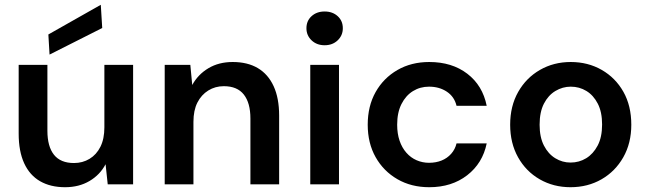

<svg xmlns="http://www.w3.org/2000/svg" viewBox="-20 -770 2706 802"><path d="M252 12Q191 12 147.5 -13Q104 -38 81 -88Q58 -138 58 -212V-499H178V-224Q178 -158 205.5 -123.5Q233 -89 289 -89Q325 -89 354 -106.5Q383 -124 399.5 -157Q416 -190 416 -238V-499H536V0H430L421 -84Q398 -40 354 -14Q310 12 252 12ZM187 -542 182 -626 401 -750 407 -653Z M668 0V-499H775L783 -415Q807 -459 850.5 -485Q894 -511 952 -511Q1014 -511 1057 -485.5Q1100 -460 1123 -410Q1146 -360 1146 -287V0H1026V-275Q1026 -340 998.5 -375Q971 -410 915 -410Q879 -410 850 -392Q821 -374 804.5 -341.5Q788 -309 788 -261V0Z M1276 0V-499H1396V0ZM1336 -581Q1303 -581 1281.5 -601.5Q1260 -622 1260 -652Q1260 -683 1281.5 -702.5Q1303 -722 1336 -722Q1369 -722 1390.5 -702.5Q1412 -683 1412 -652Q1412 -622 1390.5 -601.5Q1369 -581 1336 -581Z M1773 12Q1698 12 1640 -21.5Q1582 -55 1549 -113.5Q1516 -172 1516 -249Q1516 -327 1549 -385.5Q1582 -444 1640 -477.5Q1698 -511 1773 -511Q1868 -511 1932 -462Q1996 -413 2013 -328H1887Q1878 -366 1846.5 -387Q1815 -408 1772 -408Q1735 -408 1705 -389.5Q1675 -371 1657 -335.5Q1639 -300 1639 -249Q1639 -212 1649 -182.5Q1659 -153 1677.5 -132Q1696 -111 1720.5 -100.5Q1745 -90 1772 -90Q1801 -90 1824.5 -99.5Q1848 -109 1864.5 -127.5Q1881 -146 1887 -171H2013Q1996 -88 1931.5 -38Q1867 12 1773 12Z M2363 12Q2292 12 2234.5 -21Q2177 -54 2144 -113Q2111 -172 2111 -249Q2111 -327 2144.5 -386Q2178 -445 2235.5 -478Q2293 -511 2364 -511Q2436 -511 2493.5 -478Q2551 -445 2584 -386.5Q2617 -328 2617 -249Q2617 -172 2583.5 -113Q2550 -54 2492.5 -21Q2435 12 2363 12ZM2363 -91Q2399 -91 2428.5 -109Q2458 -127 2476.5 -162Q2495 -197 2495 -250Q2495 -302 2477 -337Q2459 -372 2429.5 -390Q2400 -408 2364 -408Q2330 -408 2300 -390Q2270 -372 2252 -337Q2234 -302 2234 -249Q2234 -197 2252 -162Q2270 -127 2299.5 -109Q2329 -91 2363 -91Z"/></svg>

Font: DM Sans 20pt SemiBold
Style: Regular
Weight: 600
Version: Version 4.004;gftools[0.9.30]